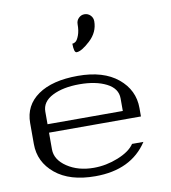

<svg xmlns="http://www.w3.org/2000/svg" viewBox="-87 -867 840 942"><g transform="rotate(-10 333.0 -396.0)"><path d="M438.5 -750Q438.5 -695.3 395 -655.3Q351.6 -615.2 327.1 -615.2Q313.5 -615.2 313.5 -660.2Q322.3 -660.2 330.6 -666.5Q338.9 -672.9 347.2 -694.8Q355.5 -716.8 355.5 -750Q355.5 -767.6 367.7 -779.8Q379.9 -792 396.5 -792Q414.1 -792 426.3 -779.8Q438.5 -767.6 438.5 -750ZM583 -250H125V-167Q125 -115.2 179.7 -78.6Q234.4 -42 312.5 -42Q374 -42 433.6 -65.9Q493.2 -89.8 516.6 -125H573.2Q491.2 0 312.5 0Q185.5 0 113.8 -59.1Q42 -118.2 42 -208V-312.5Q42 -400.4 113.3 -450.2Q184.6 -500 312.5 -500Q439.5 -500 511.2 -440.9Q583 -381.8 583 -292ZM125 -292H500V-354.5Q500 -404.3 446.8 -431.2Q393.6 -458 312.5 -458Q231.4 -458 178.2 -431.2Q125 -404.3 125 -354.5Z"/></g></svg>

Font: okolaks
Style: Regular
Weight: 500
Version: Version 000.6.0